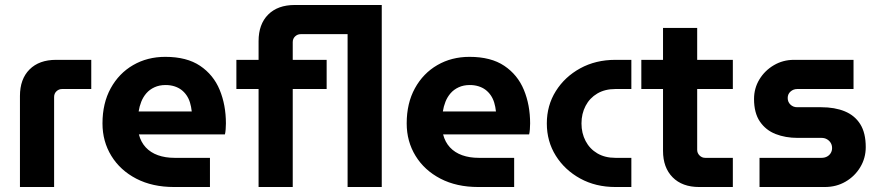

<svg xmlns="http://www.w3.org/2000/svg" viewBox="-20 -750 3534 770"><path d="M60 0V-365Q60 -433 98.5 -471.5Q137 -510 205 -510H346V-393H229Q216 -393 206.5 -384Q197 -375 197 -361V0Z M678 0Q591 0 526.5 -33.5Q462 -67 426.5 -125Q391 -183 391 -255Q391 -336 424 -396Q457 -456 514 -489Q571 -522 643 -522Q729 -522 782.5 -486Q836 -450 861 -389.5Q886 -329 886 -255Q886 -245 885 -231.5Q884 -218 882 -211H537Q545 -180 564.5 -159Q584 -138 613.5 -127.5Q643 -117 680 -117H822V0ZM536 -303H749Q747 -322 742 -338.5Q737 -355 728 -368Q719 -381 707 -390Q695 -399 679 -404Q663 -409 644 -409Q619 -409 599.5 -400Q580 -391 567 -376Q554 -361 546.5 -342Q539 -323 536 -303Z M1017 0V-393H928V-510H1017V-585Q1017 -653 1055.5 -691.5Q1094 -730 1162 -730H1511V0H1374V-613H1186Q1173 -613 1163.5 -604Q1154 -595 1154 -581V-510H1290V-393H1154V0Z M1898 0Q1811 0 1746.5 -33.5Q1682 -67 1646.5 -125Q1611 -183 1611 -255Q1611 -336 1644 -396Q1677 -456 1734 -489Q1791 -522 1863 -522Q1949 -522 2002.5 -486Q2056 -450 2081 -389.5Q2106 -329 2106 -255Q2106 -245 2105 -231.5Q2104 -218 2102 -211H1757Q1765 -180 1784.5 -159Q1804 -138 1833.5 -127.5Q1863 -117 1900 -117H2042V0ZM1756 -303H1969Q1967 -322 1962 -338.5Q1957 -355 1948 -368Q1939 -381 1927 -390Q1915 -399 1899 -404Q1883 -409 1864 -409Q1839 -409 1819.5 -400Q1800 -391 1787 -376Q1774 -361 1766.5 -342Q1759 -323 1756 -303Z M2448 0Q2369 0 2307 -34Q2245 -68 2209 -125.5Q2173 -183 2173 -255Q2173 -327 2209 -384.5Q2245 -442 2307 -476Q2369 -510 2448 -510H2512V-393H2448Q2406 -393 2375.5 -375Q2345 -357 2328.5 -325.5Q2312 -294 2312 -255Q2312 -216 2328.5 -184.5Q2345 -153 2375.5 -135Q2406 -117 2448 -117H2512V0Z M2784 0Q2716 0 2677.5 -39Q2639 -78 2639 -145V-638H2776V-149Q2776 -136 2785.5 -126.5Q2795 -117 2808 -117H2919V0ZM2552 -393V-510H2919V-393Z M3026 0V-117H3275Q3287 -117 3296.5 -122Q3306 -127 3311.5 -136Q3317 -145 3317 -156Q3317 -168 3311.5 -177Q3306 -186 3296.5 -191.5Q3287 -197 3275 -197H3179Q3130 -197 3090.5 -212.5Q3051 -228 3027.5 -262.5Q3004 -297 3004 -353Q3004 -396 3025.5 -431.5Q3047 -467 3083.5 -488.5Q3120 -510 3164 -510H3403V-393H3177Q3162 -393 3150.5 -383Q3139 -373 3139 -357Q3139 -341 3150 -330.5Q3161 -320 3177 -320H3273Q3328 -320 3368 -303.5Q3408 -287 3430 -252Q3452 -217 3452 -160Q3452 -116 3430 -79.5Q3408 -43 3371 -21.5Q3334 0 3288 0Z"/></svg>

Font: MuseoModerno Thin SemiBold
Style: Regular
Weight: 600
Version: Version 1.003